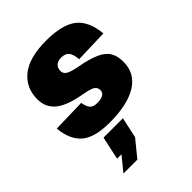

<svg xmlns="http://www.w3.org/2000/svg" viewBox="-229 -670 1051 1051"><g transform="rotate(-45 296.0 -145.0)"><path d="M246 12Q129 12 77.5 -33.5Q26 -79 18 -170L212 -175Q217 -143 230 -127.5Q243 -112 273 -112Q336 -112 336 -150Q336 -171 319 -182Q302 -193 250 -202Q144 -221 100 -259Q56 -297 56 -358Q56 -448 121.5 -500Q187 -552 317 -552Q441 -552 499 -507Q557 -462 567 -358L373 -352Q370 -393 355.5 -410.5Q341 -428 309 -428Q284 -428 269.5 -415Q255 -402 255 -378Q255 -358 274 -346.5Q293 -335 341 -326Q414 -313 456.5 -294Q499 -275 517 -245.5Q535 -216 535 -170Q535 -82 460.5 -35Q386 12 246 12ZM102 262 169 180H135L164 46H314L288 166L210 262Z"/></g></svg>

Font: Geist Black
Style: Italic
Weight: 900
Italic angle: -12°
Designer: Basement.studio, Andrés Briganti, Mateo Zaragoza
Foundry: Basement.studio, Vercel, Andrés Briganti, Guido Ferreyra, Mateo Zaragoza
Version: Version 1.500; ttfautohint (v1.8.4.7-5d5b)